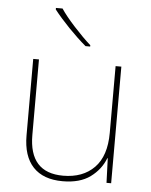

<svg xmlns="http://www.w3.org/2000/svg" viewBox="-54 -811 682 866"><g transform="rotate(5 286.5 -378.0)"><path d="M481 0H460L456 -111H454Q434 -59 387 -24.5Q340 10 262 10Q174 10 128 -39Q82 -88 82 -182V-528H108V-186Q108 -15 262 -15Q351 -15 403 -68Q455 -121 455 -226V-528H481ZM333 -612V-606H312Q274 -638 233 -680.5Q192 -723 164 -759V-766H194Q215 -734 256.5 -688.5Q298 -643 333 -612Z"/></g></svg>

Font: Noto Sans UI Thin
Style: Regular
Weight: 250
Designer: Monotype Design Team
Foundry: Monotype Imaging Inc.
Version: Version 1.001